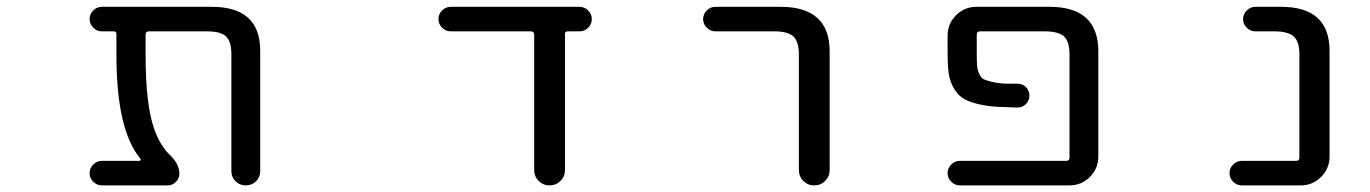

<svg xmlns="http://www.w3.org/2000/svg" viewBox="-20 -567 4040 566"><path d="M747.1 -62.5Q747.1 -44.9 734.9 -32.7Q722.7 -20.5 704.6 -20.5Q686.5 -20.5 674.3 -32.7Q662.1 -44.9 662.1 -62.5V-407.2Q662.1 -444.3 646.5 -459.5Q630.9 -474.6 589.8 -474.6H418.9Q409.2 -474.6 409.2 -464.8V-405.3Q409.2 -261.7 433.6 -189.5Q451.2 -138.7 480.5 -110.4Q508.8 -84 508.8 -54.7Q508.8 -41 498.5 -30.8Q488.3 -20.5 474.6 -20.5H280.3Q265.6 -20.5 254.9 -31.2Q244.1 -42 244.1 -56.6Q244.1 -71.3 254.9 -82Q265.6 -92.8 280.3 -92.8H390.6Q393.6 -92.8 394.5 -95.2Q395.5 -97.7 393.6 -99.6Q323.2 -183.6 323.2 -405.3V-466.8Q323.2 -474.6 315.4 -474.6H280.3Q265.6 -474.6 254.9 -485.4Q244.1 -496.1 244.1 -510.7Q244.1 -525.4 254.9 -536.1Q265.6 -546.9 280.3 -546.9H604.5Q747.1 -546.9 747.1 -417Z M1645.5 -66.4Q1645.5 -46.9 1632.3 -33.7Q1619.1 -20.5 1600.1 -20.5Q1581.1 -20.5 1567.9 -33.7Q1554.7 -46.9 1554.7 -66.4V-464.8Q1554.7 -474.6 1544.9 -474.6H1308.6Q1293.9 -474.6 1283.2 -485.4Q1272.5 -496.1 1272.5 -510.7Q1272.5 -525.4 1283.2 -536.1Q1293.9 -546.9 1308.6 -546.9H1688.5Q1703.1 -546.9 1713.9 -536.1Q1724.6 -525.4 1724.6 -510.7Q1724.6 -496.1 1713.9 -485.4Q1703.1 -474.6 1688.5 -474.6H1653.3Q1645.5 -474.6 1645.5 -466.8Z M2088.9 -474.6Q2074.2 -474.6 2063.5 -485.4Q2052.7 -496.1 2052.7 -510.7Q2052.7 -525.4 2063.5 -536.1Q2074.2 -546.9 2088.9 -546.9H2281.2Q2424.8 -546.9 2425.8 -417V-66.4Q2425.8 -46.9 2412.6 -33.7Q2399.4 -20.5 2380.4 -20.5Q2361.3 -20.5 2348.1 -33.7Q2335 -46.9 2335 -66.4V-407.2Q2335 -444.3 2318.8 -459.5Q2302.7 -474.6 2262.7 -474.6Z M3074.2 -546.9Q3216.8 -546.9 3217.8 -417V-105.5Q3217.8 -70.3 3192.9 -45.4Q3168 -20.5 3132.8 -20.5H2809.6Q2794.9 -20.5 2784.2 -31.2Q2773.4 -42 2773.4 -56.6Q2773.4 -71.3 2784.2 -82Q2794.9 -92.8 2809.6 -92.8H3123Q3132.8 -92.8 3132.8 -102.5V-407.2Q3132.8 -444.3 3116.7 -459.5Q3100.6 -474.6 3059.6 -474.6H2869.1Q2859.4 -474.6 2859.4 -464.8V-412.1Q2859.4 -385.7 2860.4 -373.5Q2861.3 -361.3 2866.7 -349.6Q2872.1 -337.9 2878.9 -334Q2885.7 -330.1 2904.3 -325.7Q2922.9 -321.3 2945.3 -320.3Q2958 -320.3 2979.5 -320.3Q2994.1 -320.3 3004.4 -310.1Q3014.6 -299.8 3014.6 -285.2Q3014.6 -270.5 3004.4 -260.3Q2994.1 -250 2979.5 -250Q2945.3 -251 2921.9 -252Q2887.7 -253.9 2859.4 -261.2Q2831.1 -268.6 2815.9 -279.3Q2800.8 -290 2790 -310.1Q2779.3 -330.1 2776.4 -353Q2773.4 -376 2773.4 -412.1V-461.9Q2773.4 -497.1 2798.3 -522Q2823.2 -546.9 2858.4 -546.9Z M3810.5 -407.2Q3810.5 -444.3 3793.9 -459.5Q3777.3 -474.6 3736.3 -474.6H3680.7Q3666 -474.6 3655.3 -485.4Q3644.5 -496.1 3644.5 -510.7Q3644.5 -525.4 3655.3 -536.1Q3666 -546.9 3680.7 -546.9H3756.8Q3899.4 -546.9 3899.4 -417V-105.5Q3899.4 -70.3 3874.5 -45.4Q3849.6 -20.5 3814.5 -20.5H3640.6Q3626 -20.5 3615.2 -31.2Q3604.5 -42 3604.5 -56.6Q3604.5 -71.3 3615.2 -82Q3626 -92.8 3640.6 -92.8H3800.8Q3810.5 -92.8 3810.5 -102.5Z"/></svg>

Font: Rounded-X Mgen+ 2m regular
Style: Regular
Weight: 400
Designer: [Source Han Sans]
Ryoko NISHIZUKA  (kana & ideographs); Paul D. Hunt (Latin, Greek & Cyrillic); Wenlong ZHANG  (bopomofo
Version: Version 1.059.20150602